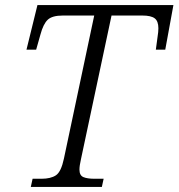

<svg xmlns="http://www.w3.org/2000/svg" viewBox="-20 -734 701 754"><path d="M101 0 108 -32H143Q179 -32 199.5 -45.5Q220 -59 231 -111L350 -673H227Q185 -673 167.5 -656.5Q150 -640 139 -599L122 -539H84L127 -714H661L629 -539H592L599 -591Q602 -609 602 -623Q602 -651 587.5 -662Q573 -673 539 -673H418L298 -109Q292 -83 292 -68Q292 -45 307.5 -38.5Q323 -32 351 -32H387L380 0Z"/></svg>

Font: Noto Serif Light
Style: Italic
Weight: 300
Italic angle: -12°
Designer: Monotype Design Team
Foundry: Monotype Imaging Inc.
Version: Version 2.013